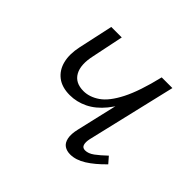

<svg xmlns="http://www.w3.org/2000/svg" viewBox="-110 -541 673 673"><g transform="rotate(45 227.0 -204.0)"><path d="M159 -141Q120 -141 96 -159.5Q72 -178 64 -210Q56 -242 65 -284L93 -413H145L121 -297Q109 -244 125.5 -214.5Q142 -185 183 -185Q213 -185 242 -205Q271 -225 296.5 -275Q322 -325 343 -413H370Q355 -341 333 -289.5Q311 -238 284 -205Q257 -172 225 -156.5Q193 -141 159 -141ZM307 5Q290 5 278 -3Q266 -11 262 -29.5Q258 -48 265 -77L343 -413H396L318 -82Q314 -64 317.5 -53Q321 -42 334 -42Q350 -42 367 -54.5Q384 -67 406 -88L426 -65Q394 -32 364.5 -13.5Q335 5 307 5Z"/></g></svg>

Font: Ysabeau Infant Light
Style: Italic
Weight: 300
Italic angle: -12°
Designer: Christian Thalmann (Catharsis Fonts)
Version: Version 2.001;gftools[0.9.30]; featfreeze: ss01,ss02,lnum